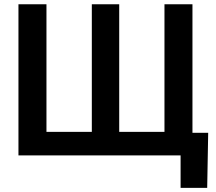

<svg xmlns="http://www.w3.org/2000/svg" viewBox="-20 -748 1039 924"><path d="M68.8 -727.5H203.6V-113.3H421.9V-727.5H553.7V-113.3H771.5V-727.5H906.2V0H68.8ZM849.1 156.2V0H808.6V-108.9H981.9L977.1 156.2Z"/></svg>

Font: V-Inter
Style: SemiBold-600
Weight: 600
Designer: Rasmus Andersson
Foundry: rsms
Version: Version 4.000;git-4146feb